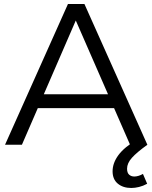

<svg xmlns="http://www.w3.org/2000/svg" viewBox="-20 -720 758 955"><path d="M318 -700H400L713 0H627L357 -618L89 0H5ZM143 -251H568V-182H143ZM665 -28 713 0Q660 38 636 65Q612 92 612 119Q612 140 622.5 149Q633 158 648 158Q658 158 669.5 154.5Q681 151 691 145L712 194Q692 205 671.5 210Q651 215 633 215Q592 215 566 193.5Q540 172 540 132Q540 91 569 51.5Q598 12 665 -28Z"/></svg>

Font: Alexandria Light
Style: Regular
Weight: 300
Designer: Mohamed Gaber
Foundry: Kief Type Foundry
Version: Version 5.100